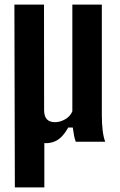

<svg xmlns="http://www.w3.org/2000/svg" viewBox="-20 -620 524 840"><path d="M45 200 43 -600H172.5L173 -136.5Q173.5 -110 185.5 -97.8Q197.5 -85.5 221 -85.5Q243 -85.5 265.2 -98.2Q287.5 -111 296.5 -133V-600H425.5V-117Q425.5 -79.5 429.2 -48.8Q433 -18 440.5 0H311.5Q307 -11 304 -26.8Q301 -42.5 298.5 -62H278.5Q265.5 -39 251.2 -23.8Q237 -8.5 219 -1Q196.5 8 174 6V200Z"/></svg>

Font: Big Shoulders Display Thin ExtraBold
Style: Regular
Weight: 800
Version: Version 2.002